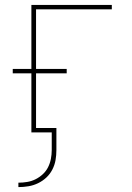

<svg xmlns="http://www.w3.org/2000/svg" viewBox="-20 -540 540 783"><path d="M55 223V205Q73 205 91 202Q109 199 125 191Q141 183 154.5 170.5Q168 158 176 142Q184 126 187.5 108Q191 90 191 72V0H108V-241H32V-259H108V-520H436V-502H127V-259H252V-241H127V-18H210V72Q210 93 206.5 113Q203 133 193.5 151.5Q184 170 169 184Q154 198 135.5 207Q117 216 96.5 219.5Q76 223 55 223Z"/></svg>

Font: Iosevka SS18 Thin
Style: Regular
Weight: 100
Monospace: yes
Designer: Belleve Invis
Foundry: Belleve Invis
Version: Version 25.1.1; ttfautohint (v1.8.4)